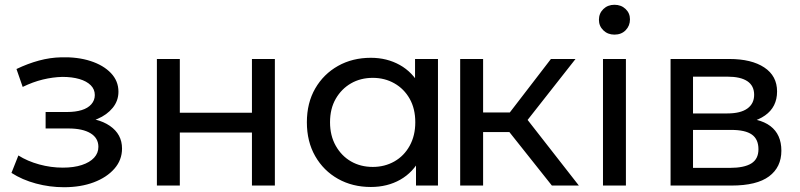

<svg xmlns="http://www.w3.org/2000/svg" viewBox="-20 -777 3349 804"><path d="M248 7Q318 7 372.5 -13.5Q427 -34 459 -70.5Q491 -107 491 -155Q491 -215 440 -250Q389 -285 300 -285L296 -262Q348 -262 388 -279Q428 -296 452 -325.5Q476 -355 476 -393Q476 -438 444.5 -471Q413 -504 359 -521.5Q305 -539 236 -537Q190 -536 143.5 -523.5Q97 -511 49 -488L75 -413Q118 -434 159.5 -444Q201 -454 241 -455Q282 -455 312.5 -446Q343 -437 360 -420Q377 -403 377 -379Q377 -357 362.5 -340.5Q348 -324 322 -316Q296 -308 261 -308H171V-239H267Q326 -239 359 -219Q392 -199 392 -162Q392 -136 374 -116.5Q356 -97 322.5 -86Q289 -75 243 -75Q193 -75 144 -88.5Q95 -102 57 -126L28 -53Q73 -24 130.5 -8.5Q188 7 248 7Z M637 0V-530H733V-305H1035V-530H1131V0H1035V-222H733V0Z M1533 6Q1456 6 1395.5 -28Q1335 -62 1300 -123Q1265 -184 1265 -265Q1265 -346 1300 -406.5Q1335 -467 1395.5 -501Q1456 -535 1533 -535Q1600 -535 1654 -505Q1708 -475 1740.5 -415Q1773 -355 1773 -265Q1773 -175 1741.5 -115Q1710 -55 1656 -24.5Q1602 6 1533 6ZM1541 -78Q1591 -78 1631.5 -101Q1672 -124 1695.5 -166.5Q1719 -209 1719 -265Q1719 -322 1695.5 -363.5Q1672 -405 1631.5 -428Q1591 -451 1541 -451Q1490 -451 1450 -428Q1410 -405 1386 -363.5Q1362 -322 1362 -265Q1362 -209 1386 -166.5Q1410 -124 1450 -101Q1490 -78 1541 -78ZM1722 0V-143L1728 -266L1718 -389V-530H1814V0Z M2291 0 2086 -258 2165 -306 2404 0ZM1907 0V-530H2003V0ZM1974 -224V-306H2149V-224ZM2173 -254 2084 -266 2287 -530H2390Z M2505 0V-530H2601V0ZM2553 -632Q2525 -632 2506.5 -650Q2488 -668 2488 -694Q2488 -721 2506.5 -739Q2525 -757 2553 -757Q2581 -757 2599.5 -739.5Q2618 -722 2618 -696Q2618 -669 2600 -650.5Q2582 -632 2553 -632Z M2788 0V-530H3034Q3127 -530 3180.5 -494.5Q3234 -459 3234 -394Q3234 -329 3183.5 -293.5Q3133 -258 3050 -258L3065 -284Q3160 -284 3206 -249Q3252 -214 3252 -146Q3252 -77 3200.5 -38.5Q3149 0 3043 0ZM2882 -74H3036Q3096 -74 3126 -92.5Q3156 -111 3156 -152Q3156 -194 3128.5 -213.5Q3101 -233 3042 -233H2882ZM2882 -302H3026Q3081 -302 3109.5 -322.5Q3138 -343 3138 -380Q3138 -418 3109.5 -437Q3081 -456 3026 -456H2882Z"/></svg>

Font: MOST Montserrat Medium
Style: Regular
Weight: 500
Designer: Julieta Ulanovsky
Foundry: Julieta Ulanovsky
Version: Version 8.000;March 11, 2024;FontCreator 15.0.0.2926 64-bit